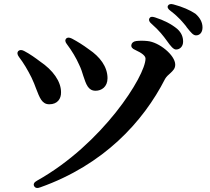

<svg xmlns="http://www.w3.org/2000/svg" viewBox="-20 -872 1040 950"><path d="M805 -671C824 -644 838 -627 851 -627C870 -627 886 -642 886 -666C886 -689 878 -710 857 -729C828 -753 791 -772 747 -786C732 -791 723 -789 719 -781C715 -773 718 -764 730 -754C768 -721 789 -693 805 -671ZM74 -590C97 -560 117 -526 136 -488C146 -466 153 -450 158 -435C176 -389 187 -356 224 -356C264 -356 283 -383 282 -416C282 -469 242 -525 178 -568C157 -584 128 -605 99 -620C86 -627 76 -625 70 -619C64 -612 65 -602 74 -590ZM149 49C154 58 164 61 179 55C492 -56 688 -268 797 -482C803 -492 813 -502 825 -512C835 -522 847 -532 847 -552C847 -599 767 -664 709 -669C690 -671 671 -671 654 -669C640 -667 632 -660 630 -650C628 -640 634 -631 649 -625C684 -609 700 -595 700 -582C700 -497 487 -159 163 22C148 30 144 40 149 49ZM312 -652C335 -622 358 -583 371 -553C382 -531 387 -513 392 -497C406 -455 416 -423 453 -423C482 -423 512 -442 512 -485C512 -543 473 -592 421 -627C390 -650 364 -666 336 -681C322 -688 313 -687 307 -681C301 -674 302 -664 312 -652ZM824 -818C867 -785 884 -762 900 -743L904 -737C906 -735 908 -732 908 -732C925 -711 936 -697 950 -697C968 -697 982 -711 982 -736C982 -761 970 -784 947 -804C920 -822 884 -838 839 -850C825 -854 816 -852 811 -844C807 -836 811 -827 824 -818Z"/></svg>

Font: 寒蝉锦书宋Pro Soft
Style: Regular
Weight: 700
Designer: 寒蝉锦书宋{Warren} 思源宋体{Ryoko NISHIZUKA 西塚涼子 (kana & ideographs); Frank Grießhammer (Latin, Greek & Cyrillic); Wenlong ZHANG 
Foundry: Adobe & ChillType
Version: Version 2.000;Glyphs 3.1.1 (3135)